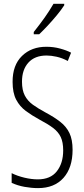

<svg xmlns="http://www.w3.org/2000/svg" viewBox="-20 -967 438 997"><path d="M356.9 -189Q356.9 -96.2 309.6 -43.2Q262.2 9.8 177.7 9.8Q143.6 9.8 107.2 3.2Q70.8 -3.4 40.5 -17.6V-67.9Q69.8 -53.2 106.7 -44.4Q143.6 -35.6 176.3 -35.6Q242.2 -35.6 275.1 -77.6Q308.1 -119.6 308.1 -186Q308.1 -228.5 295.4 -255.4Q282.7 -282.2 255.6 -302.7Q228.5 -323.2 185.5 -345.7Q146 -367.2 114.3 -390.6Q82.5 -414.1 64 -449.5Q45.4 -484.9 45.4 -541.5Q44.9 -628.4 94.2 -676.5Q143.6 -724.6 221.7 -724.1Q258.3 -724.1 292.2 -714.8Q326.2 -705.6 349.1 -693.4L332 -650.4Q302.7 -666 273.9 -672.4Q245.1 -678.7 222.2 -678.7Q160.6 -678.7 127.4 -641.8Q94.2 -605 94.2 -543Q94.2 -498.5 108.9 -470.7Q123.5 -442.9 150.6 -423.3Q177.7 -403.8 214.8 -383.8Q260.7 -359.4 292.5 -334.7Q324.2 -310.1 340.6 -276.1Q356.9 -242.2 356.9 -189ZM313.5 -947.3V-939.5Q298.3 -916 275.4 -888.2Q252.4 -860.4 227.8 -834Q203.1 -807.6 183.6 -789.1H155.3V-800.8Q187 -840.8 211.7 -875.5Q236.3 -910.2 257.8 -947.3Z"/></svg>

Font: Open Sans Condensed Light
Style: Regular
Weight: 300
Width: 3
Designer: Monotype Design Team
Foundry: Monotype Imaging Inc.
Version: Version 3.003; ttfautohint (v1.8.4)